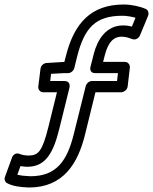

<svg xmlns="http://www.w3.org/2000/svg" viewBox="-20 -711 680 853"><path d="M582 -632 566 -593C555 -596 542 -598 527 -598C451 -598 413 -534 397 -473L382 -414C379 -404 381 -386 403 -386H504L500 -351H388C375 -351 364 -340 361 -329L308 -116C279 1 233 72 115 72C90 71 71 69 57 65L71 27C83 29 92 30 103 30C184 29 218 -34 244 -141L289 -323C291 -333 289 -351 267 -351H203L207 -383L262 -386H282C295 -386 307 -397 310 -408L322 -457C355 -590 406 -641 524 -641C541 -641 566 -637 582 -632ZM638 -641C642 -652 639 -666 628 -671C604 -682 564 -691 530 -691C386 -691 310 -610 273 -463L266 -436L186 -431C174 -430 162 -420 160 -406L150 -326C149 -315 157 -301 172 -301H233L195 -147C168 -38 150 -21 109 -20C95 -20 79 -22 68 -27C48 -35 36 -20 33 -10L2 75C-2 85 2 98 12 103C34 115 68 121 109 122C262 122 326 14 357 -110L404 -301H518C529 -301 545 -311 547 -326L557 -411C558 -422 550 -436 535 -436H438L446 -467C460 -520 482 -548 521 -548C540 -548 554 -542 568 -537C583 -532 597 -542 602 -554Z"/></svg>

Font: Falling Sky
Style: ExtOuObl
Weight: 400
Designer: Paul D. Hunt
Foundry: Adobe Systems Incorporated
Version: Version 1.02